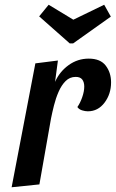

<svg xmlns="http://www.w3.org/2000/svg" viewBox="-20 -777 488 809"><path d="M29 12 129 -510 224 -522 212 -432Q231 -475 269 -502.5Q307 -530 354 -530Q403 -530 425.5 -500.5Q448 -471 448 -430Q448 -381 420.5 -344.5Q393 -308 350 -308Q339 -308 326 -312Q313 -316 306 -326Q318 -343 326.5 -367.5Q335 -392 335 -412Q335 -431 326.5 -442Q318 -453 299 -453Q274 -453 256.5 -435.5Q239 -418 227 -390.5Q215 -363 207.5 -333Q200 -303 195 -278L146 0ZM274 -594 145 -708 185 -757 289 -694 419 -757 447 -707 288 -594Z"/></svg>

Font: Sansita Swashed
Style: Regular
Weight: 400
Designer: Pablo Cosgaya
Foundry: Omnibus-Type
Version: Version 1.003; ttfautohint (v1.8.3)